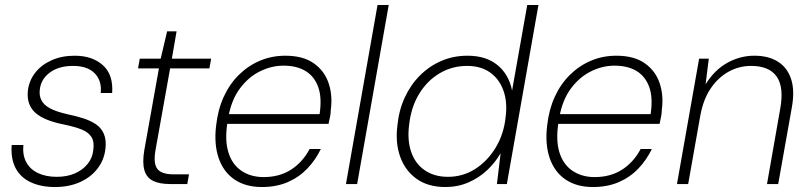

<svg xmlns="http://www.w3.org/2000/svg" viewBox="-20 -740 3255 772"><path d="M201 12Q145 12 104 -7Q63 -26 43 -63.5Q23 -101 27 -157H74Q70 -117 85.5 -88Q101 -59 133 -44Q165 -29 208 -29Q249 -29 280.5 -42.5Q312 -56 332 -80.5Q352 -105 355 -136Q360 -170 347.5 -189.5Q335 -209 306.5 -220Q278 -231 234 -240Q199 -247 171 -258Q143 -269 124.5 -284.5Q106 -300 97.5 -322.5Q89 -345 92 -375Q97 -416 121.5 -447.5Q146 -479 187 -497.5Q228 -516 280 -516Q351 -516 393.5 -478Q436 -440 431 -366H385Q390 -415 361 -445Q332 -475 274 -475Q216 -475 180 -448Q144 -421 140 -379Q137 -356 146.5 -337Q156 -318 181 -304.5Q206 -291 250 -281Q284 -274 314 -264.5Q344 -255 365.5 -240.5Q387 -226 397.5 -202Q408 -178 404 -142Q399 -97 372 -62Q345 -27 301 -7.5Q257 12 201 12Z M664 0Q621 0 595 -13Q569 -26 560.5 -56Q552 -86 560 -135L619 -465H535L542 -504H626L652 -614H690L671 -504H829L822 -465H664L605 -135Q596 -82 613 -60.5Q630 -39 678 -39H740L733 0Z M1033 12Q967 12 922.5 -18.5Q878 -49 859 -105Q840 -161 849 -235Q856 -299 879.5 -350.5Q903 -402 940.5 -439Q978 -476 1025.5 -496Q1073 -516 1127 -516Q1198 -516 1241 -486Q1284 -456 1301 -406.5Q1318 -357 1310 -298Q1310 -285 1307 -270.5Q1304 -256 1301 -242H881L888 -281H1265Q1275 -347 1259.5 -390Q1244 -433 1208.5 -454.5Q1173 -476 1120 -476Q1072 -476 1026 -453.5Q980 -431 945.5 -385.5Q911 -340 898 -269L895 -251Q883 -178 898 -128.5Q913 -79 950.5 -53.5Q988 -28 1040 -28Q1104 -28 1150.5 -58Q1197 -88 1225 -141H1270Q1249 -97 1215.5 -62Q1182 -27 1136.5 -7.5Q1091 12 1033 12Z M1371 0 1498 -720H1543L1416 0Z M1771 12Q1701 12 1655 -21Q1609 -54 1589 -110Q1569 -166 1578 -236Q1584 -297 1607.5 -348Q1631 -399 1668.5 -436.5Q1706 -474 1754.5 -495Q1803 -516 1860 -516Q1934 -516 1980 -478.5Q2026 -441 2039 -376L2100 -720H2145L2018 0H1978L1993 -124Q1971 -86 1938.5 -55.5Q1906 -25 1863.5 -6.5Q1821 12 1771 12ZM1781 -29Q1841 -29 1890.5 -60.5Q1940 -92 1973 -146.5Q2006 -201 2013 -269Q2021 -330 2004 -376.5Q1987 -423 1950 -449Q1913 -475 1858 -475Q1798 -475 1748 -445.5Q1698 -416 1665.5 -363Q1633 -310 1625 -238Q1617 -176 1633.5 -128.5Q1650 -81 1688.5 -55Q1727 -29 1781 -29Z M2364 12Q2298 12 2253.5 -18.5Q2209 -49 2190 -105Q2171 -161 2180 -235Q2187 -299 2210.5 -350.5Q2234 -402 2271.5 -439Q2309 -476 2356.5 -496Q2404 -516 2458 -516Q2529 -516 2572 -486Q2615 -456 2632 -406.5Q2649 -357 2641 -298Q2641 -285 2638 -270.5Q2635 -256 2632 -242H2212L2219 -281H2596Q2606 -347 2590.5 -390Q2575 -433 2539.5 -454.5Q2504 -476 2451 -476Q2403 -476 2357 -453.5Q2311 -431 2276.5 -385.5Q2242 -340 2229 -269L2226 -251Q2214 -178 2229 -128.5Q2244 -79 2281.5 -53.5Q2319 -28 2371 -28Q2435 -28 2481.5 -58Q2528 -88 2556 -141H2601Q2580 -97 2546.5 -62Q2513 -27 2467.5 -7.5Q2422 12 2364 12Z M2702 0 2791 -504H2830L2817 -401Q2853 -459 2904.5 -487.5Q2956 -516 3013 -516Q3070 -516 3108 -492Q3146 -468 3161 -422Q3176 -376 3164 -309L3109 0H3064L3117 -302Q3133 -389 3103 -432Q3073 -475 3000 -475Q2952 -475 2910 -452Q2868 -429 2838 -385Q2808 -341 2796 -276L2747 0Z"/></svg>

Font: DM Sans ExtraLight
Style: Italic
Weight: 250
Italic angle: -10°
Designer: Colophon Foundry, Jonny Pinhorn
Foundry: Colophon Foundry
Version: Version 4.004;gftools[0.9.30]